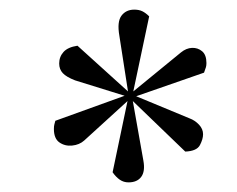

<svg xmlns="http://www.w3.org/2000/svg" viewBox="-20 -799 493 399"><path d="M246 -609 228 -725Q223 -754 232.5 -766.5Q242 -779 259 -779Q269 -779 276 -775.5Q283 -772 290 -765L257 -609L356 -690Q367 -699 379 -699.5Q391 -700 400 -692.5Q409 -685 409 -668Q409 -663 408 -659.5Q407 -656 404 -648L263 -599L374 -553Q385 -549 393.5 -540Q402 -531 402 -520Q402 -510 395.5 -497.5Q389 -485 365 -484L256 -589L278 -465Q282 -443 273.5 -431.5Q265 -420 247 -420Q237 -420 229 -425.5Q221 -431 214 -441L245 -589L155 -507Q145 -498 130 -496.5Q115 -495 103.5 -503Q92 -511 92 -531Q92 -537 93 -540.5Q94 -544 95 -548L239 -600L136 -632Q118 -639 110.5 -647Q103 -655 103 -667Q103 -681 112 -691Q121 -701 141 -704Z"/></svg>

Font: Literata 60pt ExtraLight
Style: Italic
Weight: 250
Italic angle: -2°
Designer: Latin by Veronika Burian and Jose Scaglione. Greek by Irene Vlachou. Cyrillic by Vera Evstafieva
Foundry: TypeTogether
Version: Version 3.103;gftools[0.9.29]